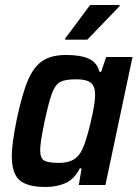

<svg xmlns="http://www.w3.org/2000/svg" viewBox="-20 -737 549 765"><path d="M27 -116Q27 -163 46 -258Q68 -363 91.5 -417.5Q115 -472 150 -495Q185 -518 244 -518Q301 -518 334 -503Q367 -488 376 -451H383L403 -510H508L400 0H294L305 -66H298Q276 -23 241 -7.5Q206 8 162 8Q89 8 58 -19Q27 -46 27 -116ZM308 -142Q323 -173 341 -248.5Q359 -324 359 -359Q359 -393 342 -407Q325 -421 284 -421Q241 -421 221 -411Q201 -401 188 -367.5Q175 -334 158 -255Q150 -217 145 -186Q140 -155 140 -139Q140 -107 156 -97.5Q172 -88 215 -88Q251 -88 273 -101Q295 -114 308 -142ZM239 -579 240 -584 339 -717H457L456 -712L328 -579Z"/></svg>

Font: Saira Semi Condensed Medium
Style: Italic
Weight: 500
Width: 4
Italic angle: -12°
Designer: Hector Gatti with collaboration of the Omnibus-Type team
Foundry: Omnibus-Type
Version: Version 1.001; ttfautohint (v1.8)